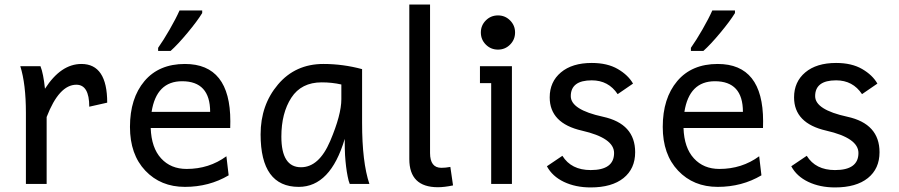

<svg xmlns="http://www.w3.org/2000/svg" viewBox="-20 -801 3913 836"><path d="M183.1 0H92.8V-309.1Q92.8 -435.5 68.4 -512.7H156.2Q168.9 -481 175.8 -414.6Q245.1 -522.5 334.5 -522.5Q446.8 -522.5 446.8 -354L368.7 -336.4Q368.7 -432.1 312.5 -432.1Q237.3 -432.1 183.1 -291.5Z M785.2 12.7Q679.7 12.7 612.8 -57.9Q545.9 -128.4 545.9 -248.5Q545.9 -373 608.9 -447.8Q671.9 -522.5 785.2 -522.5Q982.9 -522.5 982.9 -272.9Q982.9 -250.5 982.4 -243.7H636.2Q639.2 -157.2 681.6 -111.3Q723.6 -65.4 792.5 -65.4Q890.6 -65.4 965.8 -120.6L975.6 -37.6Q890.6 12.7 785.2 12.7ZM895 -314Q895 -447.3 772.9 -447.3Q661.1 -447.3 640.1 -314ZM722.7 -579.1H668.5V-592.8Q691.9 -626 719 -673.1Q746.1 -720.2 761.7 -755.4H860.4V-744.1Q838.9 -709 796.4 -658Q753.9 -606.9 722.7 -579.1Z M1290.5 -72.8Q1369.1 -72.8 1417.7 -187Q1466.3 -301.3 1466.3 -369.1V-433.1Q1425.8 -442.4 1380.9 -442.4Q1292 -442.4 1248.5 -375.5Q1205.1 -308.6 1205.1 -206.1Q1205.1 -72.8 1290.5 -72.8ZM1280.8 12.7Q1114.7 12.7 1114.7 -215.8Q1114.7 -343.8 1190.4 -433.1Q1266.1 -522.5 1388.2 -522.5Q1473.1 -522.5 1556.6 -500V-266.1Q1556.6 -94.7 1588.4 0H1502.9Q1497.6 -12.2 1493.7 -33.2Q1485.8 -72.3 1482.4 -125.5Q1481 -149.4 1481 -196.3Q1418.9 12.7 1280.8 12.7Z M1886.7 14.2Q1762.2 14.2 1762.2 -108.4V-781.2H1852.5V-134.8Q1852.5 -70.3 1901.9 -70.3Q1920.4 -70.3 1940.9 -74.2L1952.6 6.3Q1915 14.2 1886.7 14.2Z M2148.4 -585Q2117.2 -585 2095.5 -606.7Q2073.7 -628.4 2073.7 -659.7Q2073.7 -690.4 2095.5 -712.2Q2117.2 -733.9 2148.4 -733.9Q2179.2 -733.9 2200.9 -712.2Q2222.7 -690.4 2222.7 -659.7Q2222.7 -628.4 2200.9 -606.7Q2179.2 -585 2148.4 -585ZM2209 0H2118.7V-439H2069.8V-512.7H2209Z M2551.8 15.1Q2486.3 15.1 2435.5 -9Q2384.8 -33.2 2361.3 -77.1L2428.7 -122.6Q2467.3 -60.5 2551.8 -60.5Q2653.8 -60.5 2653.8 -134.8Q2653.8 -200.2 2513.7 -232.2Q2373.5 -264.2 2373.5 -377Q2373.5 -444.8 2422.4 -485.8Q2471.2 -526.9 2556.6 -526.9Q2624.5 -526.9 2669.9 -500.5Q2715.3 -474.1 2736.3 -437L2669.4 -391.1Q2629.4 -451.2 2556.6 -451.2Q2465.3 -451.2 2465.3 -382.3Q2465.3 -323.2 2605.5 -292.7Q2745.6 -262.2 2745.6 -138.2Q2745.6 -66.4 2694.8 -25.6Q2644 15.1 2551.8 15.1Z M3105 12.7Q2999.5 12.7 2932.6 -57.9Q2865.7 -128.4 2865.7 -248.5Q2865.7 -373 2928.7 -447.8Q2991.7 -522.5 3105 -522.5Q3302.7 -522.5 3302.7 -272.9Q3302.7 -250.5 3302.2 -243.7H2956.1Q2959 -157.2 3001.5 -111.3Q3043.5 -65.4 3112.3 -65.4Q3210.4 -65.4 3285.6 -120.6L3295.4 -37.6Q3210.4 12.7 3105 12.7ZM3214.8 -314Q3214.8 -447.3 3092.8 -447.3Q2981 -447.3 2960 -314ZM3042.5 -579.1H2988.3V-592.8Q3011.7 -626 3038.8 -673.1Q3065.9 -720.2 3081.5 -755.4H3180.2V-744.1Q3158.7 -709 3116.2 -658Q3073.7 -606.9 3042.5 -579.1Z M3615.7 15.1Q3550.3 15.1 3499.5 -9Q3448.7 -33.2 3425.3 -77.1L3492.7 -122.6Q3531.2 -60.5 3615.7 -60.5Q3717.8 -60.5 3717.8 -134.8Q3717.8 -200.2 3577.6 -232.2Q3437.5 -264.2 3437.5 -377Q3437.5 -444.8 3486.3 -485.8Q3535.2 -526.9 3620.6 -526.9Q3688.5 -526.9 3733.9 -500.5Q3779.3 -474.1 3800.3 -437L3733.4 -391.1Q3693.4 -451.2 3620.6 -451.2Q3529.3 -451.2 3529.3 -382.3Q3529.3 -323.2 3669.4 -292.7Q3809.6 -262.2 3809.6 -138.2Q3809.6 -66.4 3758.8 -25.6Q3708 15.1 3615.7 15.1Z"/></svg>

Font: Cadman
Style: Regular
Weight: 400
Designer: Paul James MIller
Foundry: High-Logic / Made with FontCreator
Version: Version 2.114;March 28, 2021;FontCreator 13.0.0.2683 64-bit